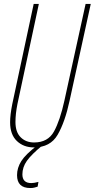

<svg xmlns="http://www.w3.org/2000/svg" viewBox="-20 -734 478 969"><path d="M151 10Q234 10 271 -54Q308 -118 331 -225L438 -714H412L305 -226Q283 -126 252.5 -70.5Q222 -15 152 -15Q111 -15 84.5 -41Q58 -67 58 -118Q58 -159 68 -209L176 -714H150L42 -209Q31 -154 31 -117Q31 -55 65 -22.5Q99 10 151 10ZM133 215Q146 215 154.5 212.5Q163 210 170 208L174 184Q152 190 138 190Q93 190 93 146Q93 110 115.5 78Q138 46 194 0H168Q109 45 87.5 79Q66 113 66 150Q66 215 133 215Z"/></svg>

Font: Noto Sans Display Condensed Thin
Style: Italic
Weight: 250
Width: 3
Italic angle: -12°
Designer: Monotype Design Team
Foundry: Monotype Imaging Inc.
Version: Version 1.900